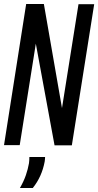

<svg xmlns="http://www.w3.org/2000/svg" viewBox="-22 -721 488 954"><path d="M-2 0 108 -701H196L286 -184L368 -700H446L335 1H249L156 -504L76 0ZM124 59H202Q202 68 200 82Q186 157 141 213H77Q96 180 106.5 149.5Q117 119 122 90Q124 74 124 59Z"/></svg>

Font: Georama Condensed Medium
Style: Italic
Weight: 500
Width: 3
Italic angle: -9°
Designer: Jean-Baptiste Levee
Foundry: Production Type
Version: Version 1.000